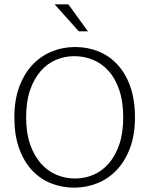

<svg xmlns="http://www.w3.org/2000/svg" viewBox="-20 -854 686 882"><path d="M325 -638Q382 -638 432 -618Q482 -598 519.5 -557.5Q557 -517 578.5 -456.5Q600 -396 600 -315Q600 -236 578 -176Q556 -116 518 -75Q480 -34 429 -13Q378 8 321 8Q264 8 214 -12Q164 -32 126.5 -72.5Q89 -113 67.5 -173.5Q46 -234 46 -315Q46 -394 68 -454Q90 -514 128 -555Q166 -596 217 -617Q268 -638 325 -638ZM100 -315Q100 -243 118.5 -190.5Q137 -138 168 -103Q199 -68 239.5 -51Q280 -34 325 -34Q369 -34 409 -51Q449 -68 479.5 -103Q510 -138 528 -190.5Q546 -243 546 -315Q546 -388 527.5 -441.5Q509 -495 478 -529Q447 -563 406.5 -579.5Q366 -596 321 -596Q277 -596 237 -579Q197 -562 166.5 -527Q136 -492 118 -439.5Q100 -387 100 -315ZM231 -834H294L384 -710H342Z"/></svg>

Font: Ek Mukta ExtraLight
Style: Regular
Weight: 275
Designer: Girish Dalvi and Yashodeep Gholap
Foundry: Ek Type
Version: Version 2.538;PS 1.002;hotconv 16.6.51;makeotf.lib2.5.65220;